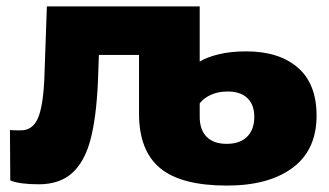

<svg xmlns="http://www.w3.org/2000/svg" viewBox="-20 -562 1026 598"><path d="M966 -202Q966 -95 891.5 -39.5Q817 16 687 16Q544 16 478.5 -38.5Q413 -93 413 -208V-391H288L285 -307Q280 -195 261.5 -126Q243 -57 204 -22.5Q165 12 101 12Q41 12 12 0L11 -157Q20 -156 45 -156Q81 -156 97.5 -192.5Q114 -229 118 -315L126 -542H602V-370Q624 -384 661.5 -393Q699 -402 747 -402Q849 -402 907.5 -351.5Q966 -301 966 -202ZM772 -198Q772 -236 750.5 -256.5Q729 -277 689 -277Q660 -277 637.5 -267Q615 -257 602 -240V-198Q602 -158 623.5 -136Q645 -114 686 -114Q728 -114 750 -136.5Q772 -159 772 -198Z"/></svg>

Font: Montserrat Alternates ExtraBold
Style: Regular
Weight: 800
Designer: Julieta Ulanovsky
Foundry: Julieta Ulanovsky
Version: Version 7.200